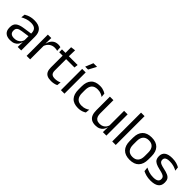

<svg xmlns="http://www.w3.org/2000/svg" viewBox="259 -1896 3120 3120"><g transform="rotate(45 1819.0 -335.5)"><path d="M355.4 0 359 -118.6 355.9 -131.1V-286.5L356.3 -314.9Q356.3 -374.3 326.2 -403Q296 -431.7 230.4 -431.7Q178.2 -431.7 134.4 -416.5Q90.6 -401.3 56.4 -381.5L64 -450.4Q83.1 -462 109.4 -473.3Q135.7 -484.7 169.3 -492Q202.9 -499.3 243.3 -499.3Q295.8 -499.3 332.6 -486.6Q369.4 -473.9 392.2 -449.9Q415 -425.8 425.5 -392Q436 -358.1 436 -316.2V0ZM187.4 10.7Q114.9 10.7 76.3 -24.6Q37.6 -60 37.6 -125.7V-140Q37.6 -207.4 79.3 -240.7Q121 -274.1 212.2 -286.9L366.5 -309.2L370.9 -249.8L222 -228.6Q166.2 -220.7 142.2 -201.4Q118.1 -182 118.1 -144.5V-136.6Q118.1 -97.9 141.9 -77.4Q165.7 -56.8 213.1 -56.8Q254.9 -56.8 284.9 -71.4Q314.9 -86 333.4 -110.5Q352 -135.1 358.5 -165.2L371.2 -109.8H355.7Q348.6 -77.8 329.3 -50.3Q310.1 -22.8 275.5 -6.1Q240.9 10.7 187.4 10.7Z M637.2 -298.3 618.7 -360.9 638.7 -361.9Q654.4 -424 693.4 -459.8Q732.4 -495.6 796.9 -495.6Q813.2 -495.6 825.9 -493.1Q838.6 -490.6 848.4 -487.2L853.4 -408.3Q841.2 -412.7 825.8 -415.2Q810.4 -417.7 792.2 -417.7Q737 -417.7 696.2 -387.1Q655.5 -356.6 637.2 -298.3ZM560.1 0V-488.2H639L635 -344L641 -338V0Z M1128.4 9.8Q1072 9.8 1037.6 -7.2Q1003.2 -24.2 987.5 -58.6Q971.8 -93 971.8 -144.6V-452.3H1051.9V-153.9Q1051.9 -105.9 1073.9 -83.3Q1095.9 -60.7 1148.1 -60.7Q1177.5 -60.7 1204.8 -67.1Q1232.1 -73.5 1255.8 -85.5L1248.6 -16.1Q1224.8 -3.9 1193.4 3Q1161.9 9.8 1128.4 9.8ZM892.1 -416.2V-480.8H1250.9L1243.7 -416.2ZM972.6 -473.1 972.2 -610.1 1053.3 -620.7 1049.9 -473.1Z M1348.3 0V-488.2H1429.3V0ZM1412.4 -683.1H1495.4V-682.4L1423.6 -548.4H1356.9V-549.2Z M1750.3 11.1Q1645.4 11.1 1594.2 -45.7Q1542.9 -102.4 1542.9 -206.6V-282.3Q1542.9 -386.8 1594.4 -443.2Q1645.8 -499.7 1750.3 -499.7Q1781.4 -499.7 1806.9 -493.8Q1832.5 -487.8 1852.7 -478.7Q1872.9 -469.5 1886.9 -459.7L1894.1 -389.1Q1870.3 -407.1 1838.2 -419.6Q1806.1 -432.1 1762.4 -432.1Q1692.6 -432.1 1658.4 -393.2Q1624.2 -354.4 1624.2 -280.7V-208.7Q1624.2 -136.1 1658.4 -97Q1692.6 -57.8 1762.7 -57.8Q1807.3 -57.8 1840.2 -70.5Q1873.1 -83.1 1898.5 -100.9L1891.2 -29.5Q1868.9 -14.4 1833.5 -1.7Q1798.1 11.1 1750.3 11.1Z M2066.7 -488.2V-184.5Q2066.7 -145.8 2077.4 -117Q2088.1 -88.3 2112.6 -72.6Q2137.2 -56.8 2178.5 -56.8Q2217.5 -56.8 2245.6 -71.3Q2273.7 -85.7 2291.4 -110.7Q2309.1 -135.6 2315.6 -166.8L2330.1 -109.3H2312.5Q2304.8 -76.7 2284.8 -49.2Q2264.8 -21.8 2231.1 -5.6Q2197.4 10.7 2148.1 10.7Q2090.4 10.7 2054.6 -11.2Q2018.8 -33 2002.3 -74.7Q1985.8 -116.3 1985.8 -175.7V-488.2ZM2393 -488.2V0H2312.1L2315.7 -117.2L2312.1 -121.9V-488.2Z M2527.3 0V-662.5H2608.2V0Z M2936.6 12.3Q2831.7 12.3 2777.3 -44.5Q2722.9 -101.2 2722.9 -207.7V-281.9Q2722.9 -388 2777.4 -444.5Q2831.8 -500.9 2936.6 -500.9Q3041.4 -500.9 3095.6 -444.5Q3149.9 -388 3149.9 -281.9V-207.7Q3149.9 -101.2 3095.6 -44.5Q3041.4 12.3 2936.6 12.3ZM2936.6 -53.7Q3001.3 -53.7 3035.1 -92.2Q3069 -130.7 3069 -203V-286.6Q3069 -358.5 3035.2 -396.7Q3001.4 -435 2936.6 -435Q2871.8 -435 2838 -396.7Q2804.2 -358.5 2804.2 -286.6V-203Q2804.2 -130.7 2838 -92.2Q2871.8 -53.7 2936.6 -53.7Z M3414.9 11.1Q3356 11.1 3312.1 -1.8Q3268.2 -14.6 3239 -29.7L3231.3 -104.5Q3267.9 -85.3 3311.7 -71.4Q3355.5 -57.5 3410.8 -57.5Q3467.5 -57.5 3496.1 -75.6Q3524.7 -93.7 3524.7 -129.2V-134.5Q3524.7 -157.4 3513.8 -172.5Q3502.8 -187.7 3474.9 -199.2Q3446.9 -210.7 3395.4 -221.8Q3333.9 -235.3 3298.4 -253.5Q3262.9 -271.8 3247.8 -298.9Q3232.6 -326.1 3232.6 -365.1V-369.7Q3232.6 -433.3 3277.2 -466.5Q3321.7 -499.6 3410.8 -499.6Q3468.4 -499.6 3510.7 -486.7Q3553 -473.7 3580 -457.3L3587.7 -388.9Q3554.9 -407.8 3512.9 -420.5Q3470.9 -433.1 3418.6 -433.1Q3380.6 -433.1 3357.1 -425.3Q3333.7 -417.5 3323 -403.2Q3312.3 -388.8 3312.3 -368.9V-365.1Q3312.3 -343 3323 -327.7Q3333.7 -312.3 3360.9 -301.1Q3388.1 -289.8 3436.4 -279.6Q3498.8 -266.8 3535.6 -249.5Q3572.3 -232.2 3588.4 -205.2Q3604.4 -178.3 3604.4 -136.3V-128Q3604.4 -59.1 3556.6 -24Q3508.7 11.1 3414.9 11.1Z"/></g></svg>

Font: Anek Gurmukhi Medium
Style: Regular
Weight: 500
Designer: Sarang Kulkarni (Gurmukhi), Yesha Goshar (Latin)
Foundry: Ek Type
Version: Version 1.003